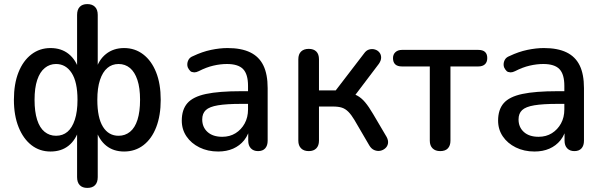

<svg xmlns="http://www.w3.org/2000/svg" viewBox="-20 -732 2950 939"><path d="M407 187Q383 187 370 173.5Q357 160 357 134V-101H367Q351 -48 315.5 -19.5Q280 9 227 9Q174 9 134 -22Q94 -53 71 -110Q48 -167 48 -244Q48 -322 70.5 -378.5Q93 -435 133.5 -466Q174 -497 227 -497Q280 -497 316 -468Q352 -439 367 -387H357V-659Q357 -685 370 -698.5Q383 -712 407 -712Q431 -712 444.5 -698.5Q458 -685 458 -659V-387H448Q462 -439 498.5 -468Q535 -497 587 -497Q640 -497 680.5 -466Q721 -435 743.5 -378.5Q766 -322 766 -244Q766 -167 744 -110Q722 -53 681.5 -22Q641 9 587 9Q535 9 499.5 -19.5Q464 -48 448 -101H458V134Q458 160 445 173.5Q432 187 407 187ZM254 -68Q287 -68 310 -87.5Q333 -107 346 -146.5Q359 -186 359 -244Q359 -331 330.5 -375Q302 -419 254 -419Q223 -419 199 -399.5Q175 -380 162 -341Q149 -302 149 -244Q149 -186 161.5 -146.5Q174 -107 198 -87.5Q222 -68 254 -68ZM560 -68Q592 -68 616 -87.5Q640 -107 652.5 -146.5Q665 -186 665 -244Q665 -302 652 -341Q639 -380 615.5 -399.5Q592 -419 560 -419Q528 -419 505 -399.5Q482 -380 469 -341Q456 -302 456 -244Q456 -156 483.5 -112Q511 -68 560 -68Z M1047 9Q996 9 955.5 -11Q915 -31 892 -65Q869 -99 869 -142Q869 -196 896.5 -227.5Q924 -259 987.5 -272.5Q1051 -286 1159 -286H1193V-312Q1193 -369 1169 -394Q1145 -419 1090 -419Q1058 -419 1023.5 -411Q989 -403 952 -384Q940 -378 930 -378Q926 -378 918.5 -380Q911 -382 904 -392.5Q897 -403 896.5 -409.5Q896 -416 896 -417Q896 -429 902.5 -440.5Q909 -452 925 -458Q969 -479 1012 -488Q1055 -497 1093 -497Q1160 -497 1203.5 -476Q1247 -455 1268 -412Q1289 -369 1289 -301V-44Q1289 -20 1277 -6.5Q1265 7 1242 7Q1220 7 1207 -6.5Q1194 -20 1194 -44V-80Q1186 -61 1174 -46Q1152 -19 1120 -5Q1088 9 1047 9ZM1046 -217Q1004 -210 986.5 -193.5Q969 -177 969 -148Q969 -110 995 -86.5Q1021 -63 1067 -63Q1104 -63 1132 -80.5Q1160 -98 1176.5 -128Q1193 -158 1193 -197V-224H1160Q1088 -224 1046 -217Z M1490 7Q1466 7 1452.5 -6.5Q1439 -20 1439 -44V-442Q1439 -467 1452.5 -480Q1466 -493 1490 -493Q1514 -493 1527 -480Q1540 -467 1540 -442V-290H1622L1760 -470Q1771 -486 1785.5 -490Q1800 -494 1813.5 -490Q1827 -486 1835.5 -475.5Q1844 -465 1844 -450.5Q1844 -436 1833 -420L1702 -247L1677 -279Q1705 -276 1726 -265Q1747 -254 1765.5 -232Q1784 -210 1805 -174L1871 -62Q1880 -45 1877.5 -30.5Q1875 -16 1864 -6.5Q1853 3 1839 5.5Q1825 8 1810.5 2Q1796 -4 1786 -21L1713 -146Q1698 -171 1683.5 -185.5Q1669 -200 1652 -205.5Q1635 -211 1609 -211H1540V-44Q1540 -20 1527 -6.5Q1514 7 1490 7Z M2133 7Q2109 7 2095.5 -6.5Q2082 -20 2082 -44V-407H1946Q1902 -407 1902 -448Q1902 -466 1914 -477Q1926 -488 1946 -488H2319Q2363 -488 2363 -448Q2363 -428 2351.5 -417.5Q2340 -407 2319 -407H2183V-44Q2183 -20 2170.5 -6.5Q2158 7 2133 7Z M2594 9Q2543 9 2502.5 -11Q2462 -31 2439 -65Q2416 -99 2416 -142Q2416 -196 2443.5 -227.5Q2471 -259 2534.5 -272.5Q2598 -286 2706 -286H2740V-312Q2740 -369 2716 -394Q2692 -419 2637 -419Q2605 -419 2570.5 -411Q2536 -403 2499 -384Q2487 -378 2477 -378Q2473 -378 2465.5 -380Q2458 -382 2451 -392.5Q2444 -403 2443.5 -409.5Q2443 -416 2443 -417Q2443 -429 2449.5 -440.5Q2456 -452 2472 -458Q2516 -479 2559 -488Q2602 -497 2640 -497Q2707 -497 2750.5 -476Q2794 -455 2815 -412Q2836 -369 2836 -301V-44Q2836 -20 2824 -6.5Q2812 7 2789 7Q2767 7 2754 -6.5Q2741 -20 2741 -44V-80Q2733 -61 2721 -46Q2699 -19 2667 -5Q2635 9 2594 9ZM2593 -217Q2551 -210 2533.5 -193.5Q2516 -177 2516 -148Q2516 -110 2542 -86.5Q2568 -63 2614 -63Q2651 -63 2679 -80.5Q2707 -98 2723.5 -128Q2740 -158 2740 -197V-224H2707Q2635 -224 2593 -217Z"/></svg>

Font: Nunito SemiBold
Style: Regular
Weight: 600
Designer: Vernon Adams
Foundry: Vernon Adams
Version: Version 3.602